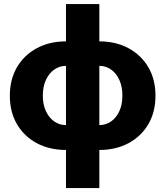

<svg xmlns="http://www.w3.org/2000/svg" viewBox="-20 -748 837 972"><path d="M314 11.2Q231 11.2 166.7 -22.9Q102.5 -57.1 66.2 -118.9Q29.8 -180.7 29.8 -263.7Q29.8 -346.2 66.2 -408Q102.5 -469.7 166.7 -504.2Q231 -538.6 314 -538.6H482.9Q565.9 -538.6 630.1 -504.2Q694.3 -469.7 730.7 -408Q767.1 -346.2 767.1 -263.7Q767.1 -180.7 730.7 -118.9Q694.3 -57.1 630.1 -22.9Q565.9 11.2 482.9 11.2ZM314 -114.7H482.9Q516.1 -114.7 542.5 -133.3Q568.8 -151.9 584.2 -185.3Q599.6 -218.8 599.6 -263.7Q599.6 -309.6 584.2 -343.3Q568.8 -377 542.5 -395.8Q516.1 -414.6 482.9 -414.6H314Q281.2 -414.6 254.6 -395.8Q228 -377 212.4 -343.3Q196.8 -309.6 196.8 -263.7Q196.8 -218.8 212.4 -185.3Q228 -151.9 254.4 -133.3Q280.8 -114.7 314 -114.7ZM314 204.1V-727.5H482.9V204.1Z"/></svg>

Font: Inter 24pt ExtraBold
Style: Regular
Weight: 800
Designer: Rasmus Andersson
Foundry: rsms
Version: Version 4.001;git-66647c0bb